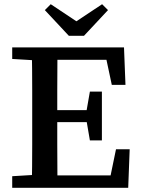

<svg xmlns="http://www.w3.org/2000/svg" viewBox="-20 -892 676 912"><path d="M38 0V-55L171 -63H185V0ZM131 0Q132 -51 132.5 -102Q133 -153 133 -205Q133 -257 133 -309V-359Q133 -410 133 -461.5Q133 -513 132.5 -564.5Q132 -616 131 -667H253Q253 -616 252.5 -565Q252 -514 252 -462.5Q252 -411 252 -359V-314Q252 -260 252 -207.5Q252 -155 252.5 -103.5Q253 -52 253 0ZM192 0V-59H538L498 -23L531 -183H596L589 0ZM192 -312V-369H430V-312ZM407 -225 389 -330V-354L407 -457H464V-225ZM38 -612V-667H185V-604H171ZM511 -489 478 -644 519 -608H192V-667H569L576 -489ZM221 -872 388 -761H298L465 -872L493 -844L379 -722H307L193 -844Z"/></svg>

Font: Source Serif 4 Medium
Style: Regular
Weight: 500
Designer: Frank Grießhammer
Foundry: Adobe Systems Incorporated
Version: Version 4.004;hotconv 1.0.116;makeotfexe 2.5.65601